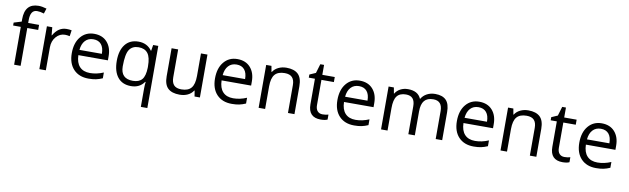

<svg xmlns="http://www.w3.org/2000/svg" viewBox="-53 -1442 7728 2360"><g transform="rotate(10 3811.5 -262.5)"><path d="M327.1 -472.2H190.9V0H109.9V-472.2H14.2V-508.8L109.9 -538.1V-567.9Q109.9 -765.1 282.2 -765.1Q324.7 -765.1 381.8 -748L360.8 -683.1Q314 -698.2 274.4 -698.2Q190.9 -698.2 190.9 -569.8V-535.2H327.1Z M668.9 -544.9Q704.6 -544.9 732.9 -539.1L721.7 -463.9Q688.5 -471.2 663.1 -471.2Q598.1 -471.2 552 -418.5Q505.9 -365.7 505.9 -287.1V0H424.8V-535.2H491.7L501 -436H504.9Q566.9 -544.9 668.9 -544.9Z M869.1 -318.8H1148.9Q1148.9 -395.5 1114.7 -436.3Q1080.6 -477.1 1016.6 -477.1Q952.6 -477.1 914.3 -435.1Q876 -393.1 869.1 -318.8ZM1039.1 9.8Q920.4 9.8 851.8 -62.5Q783.2 -134.8 783.2 -263.7Q783.2 -392.6 846.9 -468.8Q910.6 -544.9 1014.6 -544.9Q1118.7 -544.9 1177.2 -478.8Q1235.8 -412.6 1235.8 -304.2V-252.9H867.2Q869.6 -158.7 915 -109.9Q960.4 -61 1044.4 -61Q1128.4 -61 1212.9 -97.2V-24.9Q1169.9 -6.3 1131.6 1.7Q1093.3 9.8 1039.1 9.8Z M1734.9 -461.9H1739.3L1751 -535.2H1814.9V240.2H1733.9V11.2Q1733.9 -37.6 1739.3 -71.8H1732.9Q1676.8 9.8 1568.4 9.8Q1460 9.8 1402.1 -63Q1344.2 -135.7 1344.2 -266.6Q1344.2 -397.5 1402.6 -471.2Q1460.9 -544.9 1568.4 -544.9Q1675.8 -544.9 1734.9 -461.9ZM1580.1 -58.1Q1657.2 -58.1 1694.3 -101.6Q1731.4 -145 1733.9 -248V-266.1Q1733.9 -378.4 1696 -427.7Q1658.2 -477.1 1581.1 -477.1Q1503.9 -477.1 1466.1 -421.6Q1428.2 -366.2 1428.2 -212.2Q1428.2 -58.1 1580.1 -58.1Z M2063 -535.2V-188Q2063 -122.6 2092.8 -90.3Q2122.6 -58.1 2186 -58.1Q2270 -58.1 2308.8 -104Q2347.7 -149.9 2347.7 -253.9V-535.2H2428.7V0H2361.8L2350.1 -71.8H2345.7Q2320.8 -32.2 2276.6 -11.2Q2232.4 9.8 2175.8 9.8Q2078.1 9.8 2029.5 -36.6Q1981 -83 1981 -185.1V-535.2Z M2656.7 -318.8H2936.5Q2936.5 -395.5 2902.3 -436.3Q2868.2 -477.1 2804.2 -477.1Q2740.2 -477.1 2701.9 -435.1Q2663.6 -393.1 2656.7 -318.8ZM2826.7 9.8Q2708 9.8 2639.4 -62.5Q2570.8 -134.8 2570.8 -263.7Q2570.8 -392.6 2634.5 -468.8Q2698.2 -544.9 2802.2 -544.9Q2906.2 -544.9 2964.8 -478.8Q3023.4 -412.6 3023.4 -304.2V-252.9H2654.8Q2657.2 -158.7 2702.6 -109.9Q2748 -61 2832 -61Q2916 -61 3000.5 -97.2V-24.9Q2957.5 -6.3 2919.2 1.7Q2880.9 9.8 2826.7 9.8Z M3527.8 0V-346.2Q3527.8 -411.6 3498 -443.8Q3468.3 -476.1 3404.8 -476.1Q3320.8 -476.1 3281.7 -430.7Q3242.7 -385.3 3242.7 -280.8V0H3161.6V-535.2H3227.5L3240.7 -461.9H3244.6Q3269.5 -501.5 3314.5 -523.2Q3359.4 -544.9 3414.6 -544.9Q3511.2 -544.9 3560.1 -498.3Q3608.9 -451.7 3608.9 -349.1V0Z M3781.2 -153.8V-472.2H3704.6V-511.2L3781.2 -544.9L3815.4 -659.2H3862.3V-535.2H4017.6V-472.2H3862.3V-157.2Q3862.3 -108.9 3885.3 -83Q3908.2 -57.1 3948.2 -57.1Q3988.3 -57.1 4021.5 -66.9V-4.9Q3991.2 9.8 3936.5 9.8Q3781.2 9.8 3781.2 -153.8Z M4184.6 -318.8H4464.4Q4464.4 -395.5 4430.2 -436.3Q4396 -477.1 4332 -477.1Q4268.1 -477.1 4229.7 -435.1Q4191.4 -393.1 4184.6 -318.8ZM4354.5 9.8Q4235.8 9.8 4167.2 -62.5Q4098.6 -134.8 4098.6 -263.7Q4098.6 -392.6 4162.4 -468.8Q4226.1 -544.9 4330.1 -544.9Q4434.1 -544.9 4492.7 -478.8Q4551.3 -412.6 4551.3 -304.2V-252.9H4182.6Q4185.1 -158.7 4230.5 -109.9Q4275.9 -61 4359.9 -61Q4443.8 -61 4528.3 -97.2V-24.9Q4485.4 -6.3 4447 1.7Q4408.7 9.8 4354.5 9.8Z M5371.6 -348.1Q5371.6 -476.1 5259.3 -476.1Q5183.6 -476.1 5147.5 -432.6Q5111.3 -389.2 5111.3 -298.8V0H5030.3V-348.1Q5030.3 -412.1 5002.9 -444.1Q4975.6 -476.1 4917.5 -476.1Q4841.3 -476.1 4805.9 -430.4Q4770.5 -384.8 4770.5 -280.8V0H4689.5V-535.2H4755.4L4768.6 -461.9H4772.5Q4795.4 -501 4837.2 -522.9Q4878.9 -544.9 4930.7 -544.9Q5056.2 -544.9 5094.7 -454.1H5098.6Q5122.6 -496.1 5168 -520.5Q5213.4 -544.9 5271.5 -544.9Q5362.3 -544.9 5407.5 -498.3Q5452.6 -451.7 5452.6 -349.1V0H5371.6Z M5675.8 -318.8H5955.6Q5955.6 -395.5 5921.4 -436.3Q5887.2 -477.1 5823.2 -477.1Q5759.3 -477.1 5720.9 -435.1Q5682.6 -393.1 5675.8 -318.8ZM5845.7 9.8Q5727.1 9.8 5658.4 -62.5Q5589.8 -134.8 5589.8 -263.7Q5589.8 -392.6 5653.6 -468.8Q5717.3 -544.9 5821.3 -544.9Q5925.3 -544.9 5983.9 -478.8Q6042.5 -412.6 6042.5 -304.2V-252.9H5673.8Q5676.3 -158.7 5721.7 -109.9Q5767.1 -61 5851.1 -61Q5935.1 -61 6019.5 -97.2V-24.9Q5976.6 -6.3 5938.2 1.7Q5899.9 9.8 5845.7 9.8Z M6546.9 0V-346.2Q6546.9 -411.6 6517.1 -443.8Q6487.3 -476.1 6423.8 -476.1Q6339.8 -476.1 6300.8 -430.7Q6261.7 -385.3 6261.7 -280.8V0H6180.7V-535.2H6246.6L6259.8 -461.9H6263.7Q6288.6 -501.5 6333.5 -523.2Q6378.4 -544.9 6433.6 -544.9Q6530.3 -544.9 6579.1 -498.3Q6627.9 -451.7 6627.9 -349.1V0Z M6800.3 -153.8V-472.2H6723.6V-511.2L6800.3 -544.9L6834.5 -659.2H6881.3V-535.2H7036.6V-472.2H6881.3V-157.2Q6881.3 -108.9 6904.3 -83Q6927.2 -57.1 6967.3 -57.1Q7007.3 -57.1 7040.5 -66.9V-4.9Q7010.3 9.8 6955.6 9.8Q6800.3 9.8 6800.3 -153.8Z M7203.6 -318.8H7483.4Q7483.4 -395.5 7449.2 -436.3Q7415 -477.1 7351.1 -477.1Q7287.1 -477.1 7248.8 -435.1Q7210.4 -393.1 7203.6 -318.8ZM7373.5 9.8Q7254.9 9.8 7186.3 -62.5Q7117.7 -134.8 7117.7 -263.7Q7117.7 -392.6 7181.4 -468.8Q7245.1 -544.9 7349.1 -544.9Q7453.1 -544.9 7511.7 -478.8Q7570.3 -412.6 7570.3 -304.2V-252.9H7201.7Q7204.1 -158.7 7249.5 -109.9Q7294.9 -61 7378.9 -61Q7462.9 -61 7547.4 -97.2V-24.9Q7504.4 -6.3 7466.1 1.7Q7427.7 9.8 7373.5 9.8Z"/></g></svg>

Font: OpenSans
Style: Regular
Weight: 400
Foundry: Ascender Corporation
Version: Version 1.10